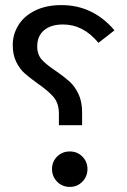

<svg xmlns="http://www.w3.org/2000/svg" viewBox="-20 -721 499 753"><path d="M429 -602 366 -553Q307 -625 227 -625Q180 -625 153 -602.5Q126 -580 126 -539Q126 -507 144 -487Q162 -467 200 -442Q233 -419 253 -401Q273 -383 287.5 -353Q302 -323 302 -280V-230H211V-275Q211 -316 190 -340.5Q169 -365 127 -394Q95 -417 76 -434Q57 -451 43.5 -478.5Q30 -506 30 -545Q30 -586 52 -622Q74 -658 117.5 -679.5Q161 -701 221 -701Q345 -701 429 -602ZM323 -58Q323 -29 303 -8.5Q283 12 254 12Q224 12 204 -8.5Q184 -29 184 -58Q184 -87 204 -107Q224 -127 254 -127Q283 -127 303 -107Q323 -87 323 -58Z"/></svg>

Font: FiraGOUPP
Style: Medium
Weight: 400
Designer: bBox Type
Foundry: bBox Type GmbH
Version: Version 1.001